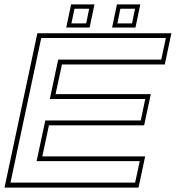

<svg xmlns="http://www.w3.org/2000/svg" viewBox="-30 -851 797 871"><path d="M-9.5 0 139.5 -700H747.5L717.5 -558.5H251L222 -424H654L624 -282.5H192L162 -141.5H628.5L598.5 0ZM17.5 -22.5H583L604 -120H136L175.5 -304.5H608.5L629 -402H196L234 -580.5H701.5L722.5 -678.5H157ZM478.5 -726 500.5 -831H606.5L584.5 -726ZM270.5 -726 292.5 -831H398.5L376.5 -726ZM294 -745H361L374.5 -811.5H308ZM502.5 -745H569L582.5 -811.5H516Z"/></svg>

Font: Tourney Expanded ExtraLight
Style: Italic
Weight: 200
Width: 7
Italic angle: -12°
Designer: Tyler Finck
Foundry: Etcetera Type Co
Version: Version 1.010; ttfautohint (v1.8.3)